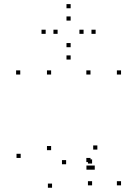

<svg xmlns="http://www.w3.org/2000/svg" viewBox="-20 -882 660 924"><path d="M423.2 -94.9V-114.9H403.2V-94.9ZM423.2 10V-10H403.2V10ZM562.5 10V-10H542.5V10ZM562.5 -523.3V-543.3H542.5V-523.3ZM415.5 -523.3V-543.3H395.5V-523.3ZM415.5 -101.9V-121.9H395.5V-101.9ZM79.5 -121.9V-141.9H59.5V-121.9ZM230.5 21.5V1.5H210.5V21.5ZM416 -65.4V-85.4H396V-65.4ZM436 -65.4V-85.4H416V-65.4ZM448.5 -162.1V-182.1H428.5V-162.1ZM298.2 -91.5V-111.5H278.2V-91.5ZM226 -159.3V-179.3H206V-159.3ZM226 -523.3V-543.3H206V-523.3ZM77.5 -523.3V-543.3H57.5V-523.3ZM440.2 -719.1V-739.1H420.2V-719.1ZM320 -842.2V-862.2H300V-842.2ZM199.8 -719.1V-739.1H179.8V-719.1ZM320 -595.4V-615.4H300V-595.4ZM257.2 -719.1V-739.1H237.2V-719.1ZM320 -782.9V-802.9H300V-782.9ZM382.2 -719.1V-739.1H362.2V-719.1ZM320 -654.8V-674.8H300V-654.8Z"/></svg>

Font: Monaspace Argon Dots Var
Style: Regular
Weight: 400
Designer: Riley Cran and the Lettermatic Team
Version: Version 1.100 (Monaspace Argon Dots)